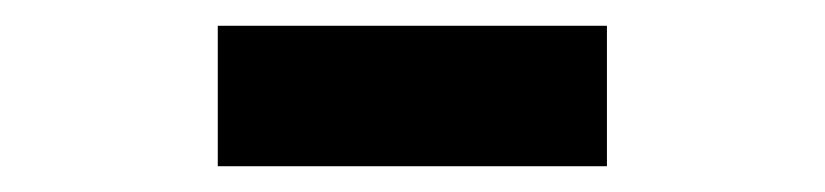

<svg xmlns="http://www.w3.org/2000/svg" viewBox="-20 -379 640 149"><path d="M451 -250V-359H149V-250Z"/></svg>

Font: IBM Plex Mono Medm
Style: Regular
Weight: 500
Monospace: yes
Designer: Mike Abbink, Paul van der Laan, Pieter van Rosmalen
Foundry: Bold Monday
Version: Version 2.004